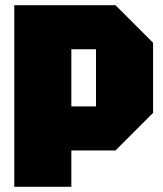

<svg xmlns="http://www.w3.org/2000/svg" viewBox="-20 -720 628 740"><path d="M255 -310H350V-530H255ZM570 -555V-285L425 -140H255V0H35V-700H425Z"/></svg>

Font: Tektur SemiCondensed Black
Style: Regular
Weight: 900
Width: 4
Designer: Adam Jagosz
Foundry: Adam Jagosz
Version: Version 1.005;gftools[0.9.30]